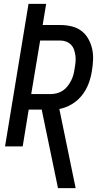

<svg xmlns="http://www.w3.org/2000/svg" viewBox="-20 -755 540 990"><path d="M370 215H279L195 -190H128L97 0H6L127 -735H218L200 -626H291Q320 -626 348 -619.5Q376 -613 398 -597Q420 -581 434 -557Q448 -533 454.5 -505.5Q461 -478 460 -448.5Q459 -419 454 -390Q449 -357 437 -324.5Q425 -292 403 -264Q381 -236 350 -217.5Q319 -199 286 -193ZM243 -270Q258 -270 274.5 -274.5Q291 -279 305 -288.5Q319 -298 329.5 -312Q340 -326 347.5 -341Q355 -356 359 -371.5Q363 -387 365 -403Q368 -419 369.5 -435.5Q371 -452 369 -467.5Q367 -483 362 -498Q357 -513 346.5 -524Q336 -535 321.5 -540.5Q307 -546 291 -546H187L141 -270Z"/></svg>

Font: Iosevka Medium Oblique
Style: Regular
Weight: 500
Italic angle: -9°
Monospace: yes
Designer: Belleve Invis
Foundry: Belleve Invis
Version: Version 32.5.0; ttfautohint (v1.8.4)